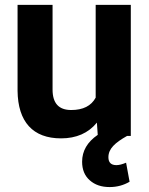

<svg xmlns="http://www.w3.org/2000/svg" viewBox="-20 -548 600 774"><path d="M507.3 0V-528.3H365.7V-154.3C347.7 -121.1 314.9 -104.5 267.1 -104.5C216.8 -104.5 191.9 -131.8 191.9 -187V-528.3H50.8V-182.1C52.2 -56.6 112.8 9.8 226.1 9.8C287.6 9.8 335.9 -11.2 370.6 -53.7L374 -4.4C332 24.4 311 60.5 311 104C311 135.7 321.3 161.1 342.3 179.2C362.8 197.3 389.2 206.1 421.9 206.1C451.7 206.1 478.5 198.7 502.4 184.6L488.3 107.9C473.1 114.3 460 117.7 449.2 117.7C427.7 117.7 417 106.9 417 85.9C417 51.3 443.8 27.3 492.2 0Z"/></svg>

Font: Roboto
Style: Bold
Weight: 700
Designer: Google
Version: Version 2.137; 2017